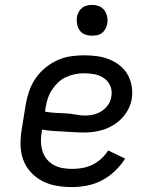

<svg xmlns="http://www.w3.org/2000/svg" viewBox="-20 -753 640 781"><path d="M272 8Q240 8 209 2.5Q178 -3 151.5 -17Q125 -31 104.5 -53.5Q84 -76 74 -104.5Q64 -133 63.5 -165Q63 -197 69 -230L85 -330Q90 -357 99 -383.5Q108 -410 125 -434.5Q142 -459 164.5 -477.5Q187 -496 213.5 -508Q240 -520 267.5 -524Q295 -528 322 -528Q349 -528 375 -524.5Q401 -521 424.5 -511.5Q448 -502 467.5 -486.5Q487 -471 499 -450Q511 -429 515.5 -403.5Q520 -378 516 -351Q513 -331 503 -311Q493 -291 478 -274.5Q463 -258 444 -246Q425 -234 405 -227Q385 -220 364 -217Q343 -214 322 -214Q301 -214 279.5 -215.5Q258 -217 236.5 -218Q215 -219 193.5 -220.5Q172 -222 151 -226L150 -218Q146 -198 146.5 -178Q147 -158 152.5 -139.5Q158 -121 169.5 -106.5Q181 -92 197.5 -82.5Q214 -73 233.5 -69.5Q253 -66 273 -66Q294 -66 314.5 -69.5Q335 -73 355 -82.5Q375 -92 392 -107.5Q409 -123 420 -141L489 -108Q472 -81 447.5 -57.5Q423 -34 394 -19Q365 -4 334 2Q303 8 272 8ZM328 -283Q345 -283 362.5 -287.5Q380 -292 395.5 -302.5Q411 -313 421 -328.5Q431 -344 433 -361Q437 -383 429 -402.5Q421 -422 404.5 -434Q388 -446 366.5 -450.5Q345 -455 323 -455Q305 -455 286.5 -451.5Q268 -448 250 -440Q232 -432 217.5 -418.5Q203 -405 192 -388.5Q181 -372 175 -354Q169 -336 166 -318L163 -299Q184 -295 204.5 -294Q225 -293 246 -292Q267 -291 287 -287Q307 -283 328 -283ZM354 -608Q339 -608 325.5 -613Q312 -618 304 -629.5Q296 -641 293.5 -655.5Q291 -670 293 -685Q295 -695 300.5 -705Q306 -715 314.5 -721.5Q323 -728 333.5 -730.5Q344 -733 355 -733Q370 -733 383.5 -727.5Q397 -722 405 -710.5Q413 -699 416 -684.5Q419 -670 416 -655Q414 -645 408.5 -635Q403 -625 394.5 -618.5Q386 -612 375.5 -610Q365 -608 354 -608Z"/></svg>

Font: Iosevka Etoile
Style: Italic
Weight: 400
Italic angle: -9°
Designer: Belleve Invis
Foundry: Belleve Invis
Version: Version 22.1.2; ttfautohint (v1.8.4)